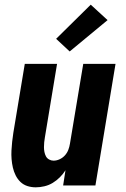

<svg xmlns="http://www.w3.org/2000/svg" viewBox="-20 -793 540 821"><path d="M133 8Q114 8 97 2.5Q80 -3 67.5 -15Q55 -27 47 -43Q39 -59 35 -76.5Q31 -94 29.5 -112.5Q28 -131 29 -149.5Q30 -168 32 -187Q34 -206 37 -225L86 -520H224L172 -206Q170 -195 169 -184.5Q168 -174 168 -163.5Q168 -153 170 -143Q172 -133 176.5 -124.5Q181 -116 190 -111Q199 -106 209 -106Q222 -106 235 -112Q248 -118 257.5 -128.5Q267 -139 272 -152Q277 -165 279 -178L336 -520H474L388 0H250L260 -65Q250 -49 236 -35Q222 -21 205.5 -11Q189 -1 170 3.5Q151 8 133 8ZM278 -573 220 -627 368 -773 440 -707Z"/></svg>

Font: Iosevka SS18 Heavy
Style: Italic
Weight: 900
Italic angle: -9°
Monospace: yes
Designer: Belleve Invis
Foundry: Belleve Invis
Version: Version 25.1.1; ttfautohint (v1.8.4)